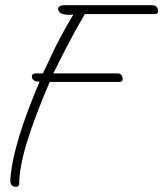

<svg xmlns="http://www.w3.org/2000/svg" viewBox="-20 -683 628 738"><path d="M41 35Q24 35 20 18Q19 12 21 -9Q27 -71 54.5 -161Q82 -251 132 -369Q107 -369 103 -385Q100 -400 117 -401H145Q165 -443 179 -473Q193 -503 204 -524Q218 -551 233 -577.5Q248 -604 262 -627Q258 -627 254 -626.5Q250 -626 247 -626Q208 -626 204 -645Q200 -663 231 -663H566Q582 -663 587 -647Q591 -629 575 -629H306Q288 -598 270 -565.5Q252 -533 231.5 -493.5Q211 -454 185 -401H431Q447 -401 451 -385Q455 -369 439 -368H171Q111 -228 82.5 -133Q54 -38 54 23Q54 35 41 35Z"/></svg>

Font: Oooh Baby
Style: Normal
Weight: 400
Designer: Robert E. Leuschke
Foundry: Robert E. Leuschke
Version: Version 1.011; ttfautohint (v1.8.3)